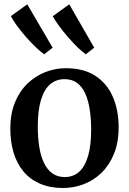

<svg xmlns="http://www.w3.org/2000/svg" viewBox="-20 -882 612 912"><path d="M29 -270.5Q29 -341 50.8 -394.8Q72.5 -448.5 110.2 -484.8Q148 -521 195 -539.5Q242 -558 293 -558Q377.5 -558 433 -521.8Q488.5 -485.5 516 -422Q543.5 -358.5 543.5 -276.5Q543.5 -205.5 521.5 -151.5Q499.5 -97.5 462.2 -61.2Q425 -25 377.5 -7Q330 11 279.5 11Q216.5 11 169.2 -9.8Q122 -30.5 91 -68Q60 -105.5 44.5 -157.2Q29 -209 29 -270.5ZM287.5 -41Q328 -41 355.8 -65.8Q383.5 -90.5 398.2 -140.5Q413 -190.5 413 -266.5Q413 -318 406.2 -361.8Q399.5 -405.5 384.8 -438Q370 -470.5 346 -488.2Q322 -506 287 -506Q246.5 -506 218 -481.5Q189.5 -457 174.5 -407Q159.5 -357 159.5 -280.5Q159.5 -228 166.5 -184.2Q173.5 -140.5 188.8 -108.5Q204 -76.5 228.2 -58.8Q252.5 -41 287.5 -41ZM189.5 -624.5Q173.5 -635.5 150.2 -657.5Q127 -679.5 103.2 -706.8Q79.5 -734 60.2 -760.2Q41 -786.5 31.5 -805.5L109.5 -861.5L230 -655.5L190.5 -624.5ZM387 -624.5Q371 -635.5 348.5 -657.2Q326 -679 302.8 -706Q279.5 -733 260.2 -759.2Q241 -785.5 230.5 -805L309 -861.5L427.5 -655.5L388 -624.5Z"/></svg>

Font: Merriweather 48pt SemiBold
Style: Regular
Weight: 600
Version: Version 2.100